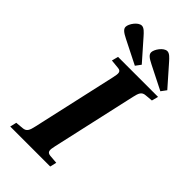

<svg xmlns="http://www.w3.org/2000/svg" viewBox="-274 -983 1059 1059"><g transform="rotate(45 255.5 -453.5)"><path d="M101 -839C101 -822 116 -810 150 -793L289 -723L312 -754L209 -871C193 -889 177 -907 160 -907C132 -907 101 -862 101 -839ZM300 -839C300 -822 315 -810 349 -793L488 -723L511 -754L408 -871C392 -889 376 -907 359 -907C331 -907 300 -862 300 -839ZM40 0H352L361 -38L311 -42C283 -45 284 -62 292 -98L403 -594C411 -630 418 -648 447 -650L491 -654L501 -692H189L179 -654L230 -649C258 -647 257 -630 249 -594L138 -98C130 -62 123 -44 94 -42L49 -38Z"/></g></svg>

Font: Heuristica
Style: Bold Italic
Weight: 700
Italic angle: -13°
Version: Version 1.0.1